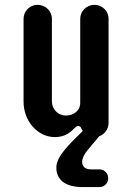

<svg xmlns="http://www.w3.org/2000/svg" viewBox="-20 -550 540 784"><path d="M338.4 62C350.1 47.9 366.7 28.8 385.3 6.3C407.2 -1.5 423.3 -22.9 423.3 -48.8V-473.1C423.3 -504.9 397.5 -530.3 365.7 -530.3C333.5 -530.3 307.6 -504.4 307.6 -473.1V-130.4C307.6 -97.7 280.3 -78.1 249 -78.1C217.3 -78.1 191.9 -104 191.9 -136.2V-473.1C191.9 -504.9 166 -530.3 133.3 -530.3C101.6 -530.3 76.2 -504.4 76.2 -473.1V-134.8C76.2 -55.7 133.3 9.8 204.1 9.8C241.2 9.8 263.7 -5.9 280.8 -23.4C287.1 -28.8 291.5 -35.6 299.3 -35.6C307.6 -35.6 311 -29.3 313 -23.4C314 -21.5 315.4 -18.6 317.9 -15.1C261.7 40 210 88.9 210 134.3C210 182.1 244.1 213.9 317.4 213.9H386.7C406.2 213.9 421.9 197.3 421.9 178.2C421.9 157.7 405.8 141.6 386.7 141.6H351.1C326.7 141.6 315.4 128.4 315.4 110.8C315.4 94.2 327.6 74.7 338.4 62Z"/></svg>

Font: Supermercado One
Style: Regular
Weight: 400
Designer: James Grieshaber
Foundry: James Grieshaber
Version: Version 1.002